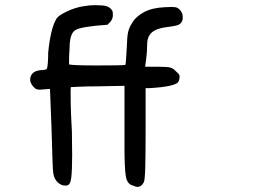

<svg xmlns="http://www.w3.org/2000/svg" viewBox="-20 -759 1040 745"><path d="M97 -450Q97 -458 100 -465Q109 -485 141 -487Q147 -487 153.5 -488Q160 -489 162 -493Q164 -496 165.5 -513.5Q167 -531 167 -555Q171 -597 179 -632Q187 -667 200 -688Q209 -700 240.5 -715Q272 -730 305 -735Q327 -739 350 -739Q356 -739 374.5 -738Q393 -737 404 -730Q417 -720 417.5 -711Q418 -702 418 -700Q418 -686 408 -674L397 -663Q294 -656 272 -642Q250 -628 250 -572Q248 -546 248 -528V-509Q264 -505 357 -505Q450 -505 466 -507Q468 -509 469 -528Q470 -547 472 -575Q473 -616 477 -634Q481 -652 492 -669Q507 -695 539 -712Q571 -729 619 -731Q636 -732 646 -732Q653 -732 660.5 -731Q668 -730 677 -722Q688 -709 688.5 -700Q689 -691 689 -689Q689 -677 681 -669Q677 -663 662 -659.5Q647 -656 628 -654Q587 -649 569 -633Q551 -617 551 -586Q551 -573 550 -557.5Q549 -542 547 -528L543 -500H595Q628 -500 640 -497Q652 -494 661 -484Q675 -472 676 -467Q677 -462 677 -460Q677 -453 672 -441Q659 -423 561 -417H545V-241Q545 -153 543.5 -106Q542 -59 538 -52Q529 -34 514 -34Q506 -34 496 -39Q473 -44 468 -76.5Q463 -109 463 -191V-426L358 -424Q316 -424 286.5 -422.5Q257 -421 255 -421Q254 -418 254 -396Q254 -385 254.5 -352.5Q255 -320 259 -248Q260 -195 260 -157Q260 -100 256.5 -69.5Q253 -39 237 -39H231Q218 -39 204.5 -51Q191 -63 187 -85Q185 -94 183.5 -143Q182 -192 180 -259L174 -414L147 -412Q141 -411 135 -411Q128 -411 122 -413Q116 -415 109 -423Q97 -437 97 -450Z"/></svg>

Font: Kosefont JP
Style: Regular
Weight: 400
Designer: Nozomi Seto 瀬戸のぞみ
Version: Version 3.00;June 19, 2020